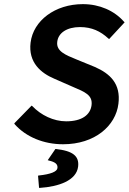

<svg xmlns="http://www.w3.org/2000/svg" viewBox="-20 -686 623 929"><path d="M51 -85C106 -23 192 12 285 12C439 12 540 -77 553 -184C565 -280 514 -329 439 -362L351 -398C297 -420 251 -438 257 -484C262 -527 304 -555 367 -555C424 -555 466 -535 504 -500L508 -497L583 -578L579 -582C533 -634 462 -666 381 -666C246 -666 141 -586 128 -480C116 -383 179 -332 243 -305L332 -266C391 -241 429 -226 423 -177C417 -130 376 -99 300 -99C239 -99 178 -129 137 -172L133 -175L49 -89ZM248 35 211 89 217 91C247 98 260 108 258 127C256 145 224 157 169 163L164 164L169 223H174C263 217 350 188 358 120C364 69 332 44 251 35Z"/></svg>

Font: Falling Sky
Style: MedObl
Weight: 500
Designer: Paul D. Hunt
Foundry: Adobe Systems Incorporated
Version: Version 1.02